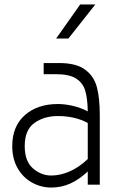

<svg xmlns="http://www.w3.org/2000/svg" viewBox="-20 -829 533 862"><path d="M35 0ZM428 -313V0H374V-59Q334 -22 294.5 -4.5Q255 13 210 13Q164 13 123.5 -9.5Q83 -32 59 -74Q35 -116 35 -173Q35 -262 91.5 -312Q148 -362 240 -362Q272 -362 308 -353.5Q344 -345 374 -329Q373 -388 362.5 -422.5Q352 -457 321.5 -476.5Q291 -496 230 -496H176V-546H245Q322 -546 362 -516.5Q402 -487 415 -437.5Q428 -388 428 -313ZM374 -115V-277Q316 -308 240 -308Q178 -308 134.5 -277Q91 -246 91 -173Q91 -105 128 -73Q165 -41 210 -41Q250 -41 292 -59Q334 -77 374 -115ZM340 -809H408L287 -656H232Z"/></svg>

Font: Biryani ExtraLight
Style: Regular
Weight: 275
Designer: Dan Reynolds and Mathieu Reguer
Foundry: Dan Reynolds and Mathieu Reguer
Version: Version 1.004; ttfautohint (v1.1) -l 5 -r 5 -G 72 -x 0 -D la